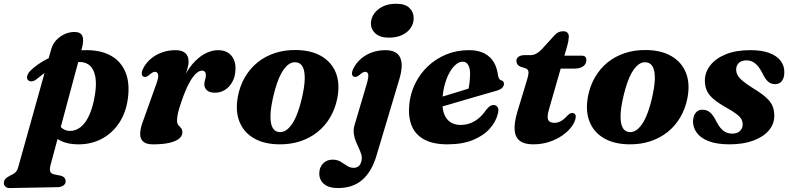

<svg xmlns="http://www.w3.org/2000/svg" viewBox="-96 -742 4132 1005"><path d="M332.1 -486.8 169 120.3Q162.8 144 166.8 155.6Q170.8 167.2 188.5 170.9L216.9 176.6Q233.6 180 240.6 187.8Q247.6 195.6 247.6 206.3Q248 219.8 236.4 228.5Q224.8 237.2 206.1 237.7L-43.3 242.4Q-58 242.9 -66.9 235.3Q-75.8 227.7 -75.8 215.8Q-75.8 204.3 -68.9 195.7Q-62 187.1 -43.7 177.4Q-29.4 171.1 -21.3 165.3Q-13.3 159.4 -8.4 151.7Q-3.6 144 -0.4 132.2L171.7 -483.3Q176.9 -501.7 186.3 -516.2Q195.7 -530.7 208.4 -541.7Q221.1 -552.8 235.4 -560.1Q249.7 -567.5 264.6 -571.1Q279.5 -574.7 293.2 -574.7Q326.6 -574.7 335.3 -553.2Q344.1 -531.8 332.1 -486.8ZM95 -327.2Q83.1 -317.5 70.4 -316.2Q57.7 -314.9 50 -323.5Q42.5 -332.3 47.2 -347.1Q51.9 -361.9 67.3 -375.8Q101.4 -407.6 146.2 -431Q190.9 -454.4 245.2 -467.3Q299.5 -480.2 361.4 -479.5Q435.4 -478.7 486.4 -449.5Q537.5 -420.4 560.8 -364.2Q584.1 -308.1 573.4 -226.6Q563.7 -152.5 527.4 -98.2Q491.2 -43.9 435.6 -14.8Q380.1 14.3 312.2 13.5Q246.3 12.9 206.1 -14.1Q166 -41.1 156 -82.2L202.9 -105.2Q213.8 -82.6 230.2 -70Q246.6 -57.5 268.5 -56.6Q298.2 -55.9 324.4 -75.5Q350.7 -95.2 370.7 -138.1Q390.8 -181.1 401.5 -249.4Q409.7 -303 403.1 -339.6Q396.5 -376.1 377.7 -395.4Q358.9 -414.7 330.1 -417.1Q279.5 -421.4 218.9 -401.1Q158.3 -380.7 95 -327.2Z M654.6 -341Q646.3 -345.3 645.9 -356.9Q645.4 -368.5 654.7 -386.3Q669.4 -414.3 694.5 -435.2Q719.6 -456.1 752.3 -467.7Q785 -479.4 822.8 -479.4Q856.7 -479.4 873.9 -464.2Q891.1 -449.1 891.1 -420.3Q891.1 -401 883.5 -376.7Q875.9 -352.4 865.6 -326.2Q855.4 -300.1 846.9 -275Q838.4 -250 837 -229.3L827.6 -231.9Q845.4 -298.6 870.9 -345.8Q896.4 -393.1 926 -422.5Q955.7 -452 986.2 -465.7Q1016.8 -479.4 1044.7 -479.4Q1090 -479.4 1114.1 -451.8Q1138.2 -424.2 1136.6 -379.2Q1135.4 -340.7 1120 -313.2Q1104.7 -285.7 1081 -271.2Q1057.4 -256.7 1030.2 -256.7Q999.8 -256.7 986.6 -269.9Q973.5 -283 973.5 -299.3Q973.5 -312.5 977.6 -324.7Q981.7 -336.8 981.7 -349.2Q981.7 -360 976.2 -366.2Q970.8 -372.3 961.2 -372.3Q946.2 -372.3 928.8 -356.1Q911.4 -339.9 892.3 -303.8Q873.2 -267.8 852.8 -207.6Q840.6 -172.3 835.6 -150.7Q830.7 -129.2 830.7 -111.4Q830.7 -94.9 837.6 -87.1Q844.6 -79.4 851.6 -71.8Q858.6 -64.3 858.6 -48.1Q858.6 -30.5 841.5 -16.3Q824.5 -2.2 790.4 5.7Q756.4 13.6 704.6 13.6Q670.2 13.6 654 -0.4Q637.8 -14.4 637.7 -40.7Q637.5 -67 651.2 -103.9L722.1 -302.1Q735.2 -337.9 731.3 -352Q727.3 -366.1 716.1 -366.1Q709.8 -366.1 703 -362.8Q696.2 -359.4 686.1 -350.4Q675.3 -341.6 668.3 -339.8Q661.3 -337.9 654.6 -341Z M1451.7 -480.2Q1530.7 -479.7 1584.6 -449Q1638.5 -418.3 1661.4 -362.4Q1684.4 -306.6 1670 -230Q1659.3 -173.8 1632.7 -128.5Q1606.1 -83.1 1566.3 -51.2Q1526.5 -19.3 1475.8 -2.6Q1425.1 14.1 1366.1 13.5Q1287.6 12.9 1233.9 -17.8Q1180.3 -48.4 1157.7 -104.5Q1135.1 -160.6 1149 -236.7Q1159.8 -293 1186.3 -338.3Q1212.7 -383.6 1252.3 -415.5Q1291.9 -447.4 1342.4 -464.1Q1392.9 -480.8 1451.7 -480.2ZM1360.8 -51.3Q1375.4 -48.9 1389.2 -54Q1403 -59.2 1416 -72.3Q1429.1 -85.4 1441.1 -106.3Q1453 -127.2 1463.6 -156.9Q1474.2 -186.5 1483.3 -224.6Q1497.6 -284.9 1499 -326Q1500.3 -367.1 1489.7 -389.5Q1479.2 -411.8 1457 -415.4Q1442.5 -417.8 1428.9 -412.7Q1415.3 -407.5 1402.4 -394.4Q1389.5 -381.3 1377.6 -360.4Q1365.8 -339.5 1355.3 -309.8Q1344.8 -280.2 1335.7 -242.1Q1321.4 -182.2 1319.9 -140.9Q1318.5 -99.6 1329 -77.3Q1339.5 -55 1360.8 -51.3Z M1994.6 -328.8 1874.4 73.6Q1849.9 155.7 1800.8 199Q1751.8 242.3 1672.8 242.3Q1624.9 242.3 1600 221.2Q1575.2 200.1 1575.2 166.3Q1575.2 134.9 1594.4 114.3Q1613.7 93.6 1644.7 93.6Q1668.8 93.6 1686.7 104.2Q1704.6 114.8 1720.6 125.7Q1736.6 136.5 1755 136.5Q1769.2 136.5 1780.1 128.8Q1791 121 1795.9 100.3Q1799.9 84.3 1795.4 68Q1791 51.7 1782.5 34.3Q1774.1 16.8 1766.4 -2.3Q1758.8 -21.4 1755.9 -42.5Q1753 -63.6 1759.9 -87.5L1823.5 -302.1Q1834.3 -338.9 1831.3 -352.5Q1828.2 -366.1 1816.9 -366.1Q1810.3 -366.1 1803.5 -362.8Q1796.7 -359.4 1786.6 -350.4Q1775.8 -341.6 1768.8 -339.8Q1761.8 -337.9 1755.1 -341Q1746.8 -345.3 1746.4 -356.9Q1745.9 -368.5 1755.2 -386.3Q1769.9 -414.3 1794.4 -435.2Q1818.8 -456.1 1851.1 -467.7Q1883.4 -479.4 1921.6 -479.4Q1980.3 -479.4 1998.4 -441.1Q2016.6 -402.9 1994.6 -328.8ZM1940.1 -544.9Q1893.3 -544.9 1869 -567.2Q1844.6 -589.4 1845.6 -621.4Q1846.3 -647.6 1862.5 -670.6Q1878.6 -693.7 1907.8 -708Q1936.9 -722.4 1976.9 -722.4Q2025.9 -722.4 2048.1 -699.4Q2070.4 -676.5 2069.3 -645Q2068.7 -616.6 2052.3 -593.8Q2036 -571 2007.3 -558Q1978.6 -544.9 1940.1 -544.9Z M2131.2 -209.1Q2131.2 -209.1 2148.5 -214.4Q2165.9 -219.8 2193.7 -228.2Q2221.6 -236.6 2253.7 -246.5Q2285.8 -256.4 2316.6 -265.8Q2347.4 -275.2 2369.7 -282.4L2352.5 -262.4Q2357.8 -279.8 2361 -303.5Q2364.2 -327.2 2364.6 -356.9Q2364.6 -385.4 2354.6 -402.3Q2344.6 -419.1 2326 -419.1Q2309.1 -419.1 2292 -405.7Q2275 -392.3 2260.1 -367.6Q2245.3 -343 2234.8 -308.8Q2224.3 -274.7 2220.5 -232.9Q2214.5 -161.4 2239.5 -124.7Q2264.5 -88.1 2316 -88.1Q2343.3 -88.1 2367.3 -97.7Q2391.3 -107.3 2411.7 -124.6Q2432.1 -142 2447.4 -165.4Q2460.5 -181.4 2469.4 -187Q2478.3 -192.7 2488.9 -192.3Q2501.3 -191.9 2508.7 -181.1Q2516.1 -170.3 2509.9 -146.5Q2500.2 -105.4 2467.6 -68.7Q2435.1 -32.1 2380 -9.3Q2325 13.5 2246.3 13.5Q2171.6 13.5 2125.3 -11.4Q2079 -36.3 2059.8 -82Q2040.6 -127.8 2045.8 -190.5Q2051.1 -250.9 2076.6 -303.3Q2102 -355.8 2143.9 -395.3Q2185.8 -434.9 2240.4 -457.2Q2295 -479.5 2358.2 -479.5Q2408 -479.5 2440 -462.3Q2472.1 -445.2 2489 -416Q2505.9 -386.9 2510.3 -349.9Q2511.9 -339.7 2515.7 -331.9Q2519.6 -324 2526.4 -322Q2533.8 -320.1 2537.8 -315.7Q2541.9 -311.3 2541.9 -303.2Q2541.9 -292.3 2533.1 -282.7Q2524.4 -273.1 2500.3 -266.2Q2477.5 -259.8 2442.1 -249.6Q2406.7 -239.3 2365.6 -227.4Q2324.5 -215.4 2283.9 -203.5Q2243.4 -191.5 2209.8 -181.9Q2176.3 -172.3 2156.1 -166.3Q2135.9 -160.3 2135.9 -160.3Z M2654.9 -384.5 2628.6 -392.8Q2617.5 -397.4 2612.3 -405.3Q2607 -413.2 2607 -423.1Q2607 -437.2 2618.7 -445.3Q2630.4 -453.4 2650.1 -453.4H2678.7Q2696.4 -453.4 2710.6 -461Q2724.8 -468.6 2738.8 -483L2807.7 -558.6Q2818.3 -569.7 2828.8 -574Q2839.4 -578.4 2851.7 -578.4Q2866.9 -578.4 2874.1 -570.8Q2881.4 -563.2 2881.4 -550.5Q2881.4 -543 2879.3 -529.7Q2877.3 -516.5 2872.4 -499.5L2777.7 -170.2Q2766.1 -129.8 2773.3 -114.4Q2780.5 -99.1 2805.4 -99.1Q2822.7 -99.1 2838.5 -107.3Q2854.3 -115.5 2871.9 -134.6Q2880.6 -143.8 2886.7 -147.2Q2892.8 -150.7 2899.7 -150.7Q2908.4 -150.7 2913.7 -144.5Q2919 -138.4 2917.4 -127.4Q2914.6 -104.6 2896.8 -80Q2879 -55.4 2849.2 -34.1Q2819.4 -12.9 2780 0.3Q2740.7 13.5 2694.4 13.5Q2648.8 13.5 2624.8 -5Q2600.7 -23.5 2597.8 -60.9Q2594.8 -98.4 2611.7 -155.8L2662.8 -324.4Q2672.1 -354.9 2670 -367.4Q2667.9 -379.8 2654.9 -384.5ZM2804.5 -383 2825.9 -450.6H2948.9Q2973.3 -450.6 2973.3 -427.7Q2973.3 -407 2956.6 -395Q2940 -383 2911.8 -383Z M3284.2 -480.2Q3363.2 -479.7 3417.1 -449Q3471 -418.3 3493.9 -362.4Q3516.9 -306.6 3502.5 -230Q3491.8 -173.8 3465.2 -128.5Q3438.6 -83.1 3398.8 -51.2Q3359 -19.3 3308.3 -2.6Q3257.6 14.1 3198.6 13.5Q3120.1 12.9 3066.4 -17.8Q3012.8 -48.4 2990.2 -104.5Q2967.6 -160.6 2981.5 -236.7Q2992.3 -293 3018.8 -338.3Q3045.2 -383.6 3084.8 -415.5Q3124.4 -447.4 3174.9 -464.1Q3225.4 -480.8 3284.2 -480.2ZM3193.3 -51.3Q3207.9 -48.9 3221.7 -54Q3235.5 -59.2 3248.5 -72.3Q3261.6 -85.4 3273.6 -106.3Q3285.5 -127.2 3296.1 -156.9Q3306.7 -186.5 3315.8 -224.6Q3330.1 -284.9 3331.5 -326Q3332.8 -367.1 3322.2 -389.5Q3311.7 -411.8 3289.5 -415.4Q3275 -417.8 3261.4 -412.7Q3247.8 -407.5 3234.9 -394.4Q3222 -381.3 3210.1 -360.4Q3198.3 -339.5 3187.8 -309.8Q3177.3 -280.2 3168.2 -242.1Q3153.9 -182.2 3152.4 -140.9Q3151 -99.6 3161.5 -77.3Q3172 -55 3193.3 -51.3Z M3736.9 -42.5Q3762 -42.5 3776.7 -55.9Q3791.4 -69.3 3791.4 -90.6Q3791.4 -105.3 3784.7 -117.9Q3778.1 -130.4 3759.6 -144.7Q3741.2 -159 3705 -179.2Q3664.2 -202.2 3639.8 -222.8Q3615.3 -243.4 3604.4 -266.8Q3593.5 -290.2 3593.5 -320.2Q3593.5 -363.3 3621.4 -399.4Q3649.3 -435.6 3702.4 -457.5Q3755.5 -479.5 3832.1 -479.5Q3891.9 -479.5 3931 -464.6Q3970.2 -449.8 3989.8 -424.1Q4009.4 -398.5 4009.4 -366.1Q4009.8 -334.8 3996.9 -318.2Q3984.1 -301.5 3961.2 -301.5Q3940 -301.5 3924.3 -315Q3908.7 -328.4 3892.4 -363.3Q3876.2 -394.4 3856.7 -410.2Q3837.3 -426 3811.3 -426Q3786.5 -426 3771.9 -413.1Q3757.4 -400.2 3757.4 -377.5Q3757.4 -363.7 3764.2 -350Q3771 -336.4 3789.7 -320Q3808.5 -303.6 3844.1 -281.3Q3889.1 -254.1 3913.6 -232Q3938.2 -209.9 3947.5 -187.4Q3956.9 -165 3956.9 -136.3Q3956.9 -92.5 3927.9 -58.7Q3898.9 -25 3846.5 -5.8Q3794.1 13.5 3723.2 13.5Q3656.2 13.5 3613.7 -3Q3571.3 -19.4 3551.4 -46.8Q3531.5 -74.2 3531.5 -106.5Q3532.3 -134.7 3545.1 -151.2Q3557.8 -167.7 3580.1 -167.7Q3605.8 -167.7 3622.8 -151.7Q3639.8 -135.8 3655.1 -103.5Q3673.4 -69.2 3693 -55.8Q3712.7 -42.5 3736.9 -42.5Z"/></svg>

Font: Fraunces
Style: Italic
Weight: 900
Italic angle: -16°
Version: Version 1.000;[0bf87f6ff]